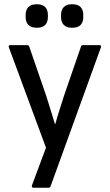

<svg xmlns="http://www.w3.org/2000/svg" viewBox="-20 -701 517 906"><path d="M138 185Q133 185 131 181.5Q129 178 131 173L197 -4L22 -477Q18 -488 29 -488H107Q116 -488 118 -481L198 -249Q208 -218 218.5 -183.5Q229 -149 239 -116H241Q250 -149 261 -183Q272 -217 282 -249L362 -481Q363 -488 373 -488H448Q461 -488 456 -477L219 177Q216 185 209 185ZM154 -570Q127 -570 114 -583.5Q101 -597 101 -620V-631Q101 -654 114 -667.5Q127 -681 154 -681Q181 -681 193.5 -667.5Q206 -654 206 -631V-620Q206 -597 193.5 -583.5Q181 -570 154 -570ZM320 -570Q294 -570 281 -583.5Q268 -597 268 -620V-631Q268 -654 281 -667.5Q294 -681 320 -681Q348 -681 360.5 -667.5Q373 -654 373 -631V-620Q373 -597 360.5 -583.5Q348 -570 320 -570Z"/></svg>

Font: Sofia Sans Semi Condensed Medium
Style: Regular
Weight: 500
Designer: Botio Nikoltchev, Ani Petrova
Foundry: lettersoup
Version: Version 4.100